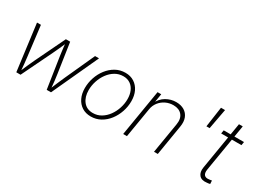

<svg xmlns="http://www.w3.org/2000/svg" viewBox="-44 -1333 2598 1950"><g transform="rotate(30 1255.0 -358.5)"><path d="M153.3 0 83 -542.5H128.9L171.4 -195.8Q176.3 -157.2 180.4 -116Q184.6 -74.7 188 -27.3H179.7Q198.7 -73.2 217.3 -114.7Q235.8 -156.2 254.4 -195.8L421.4 -542.5H471.7L523.4 -195.8Q529.3 -157.2 533.9 -116Q538.6 -74.7 542.5 -27.3H534.2Q552.7 -73.7 570.6 -114.7Q588.4 -155.8 606 -195.8L763.7 -542.5H810.1L560.1 0H509.8L454.6 -363.3Q451.2 -387.2 448 -412.4Q444.8 -437.5 441.9 -463.4Q439 -489.3 436 -516.6H448.2Q437 -489.7 425.3 -463.6Q413.6 -437.5 402.1 -412.6Q390.6 -387.7 378.9 -362.8L203.1 0Z M1030.8 11.2Q971.2 11.2 927.5 -16.8Q883.8 -44.9 859.9 -94.7Q835.9 -144.5 835.9 -210Q835.9 -272.9 856.2 -333.5Q876.5 -394 914.1 -442.9Q951.7 -491.7 1003.4 -521Q1055.2 -550.3 1118.2 -550.3Q1177.2 -550.3 1220.9 -522.2Q1264.6 -494.1 1288.6 -444.3Q1312.5 -394.5 1312.5 -329.1Q1312.5 -265.6 1292 -205.1Q1271.5 -144.5 1233.9 -95.5Q1196.3 -46.4 1144.5 -17.6Q1092.8 11.2 1030.8 11.2ZM1031.7 -29.8Q1085 -29.8 1128.4 -56.2Q1171.9 -82.5 1203.1 -126Q1234.4 -169.4 1251.2 -222.2Q1268.1 -274.9 1268.1 -327.6Q1268.1 -380.9 1250.5 -421.6Q1232.9 -462.4 1199 -485.8Q1165 -509.3 1117.2 -509.3Q1064.9 -509.3 1021.7 -483.6Q978.5 -458 946.8 -415Q915 -372.1 897.5 -318.8Q879.9 -265.6 879.9 -210.9Q879.9 -131.3 919.7 -80.6Q959.5 -29.8 1031.7 -29.8Z M1508.8 -349.1 1450.7 0H1406.7L1496.6 -542.5H1539.6L1519.5 -420.4L1510.7 -421.4Q1542 -487.8 1596.7 -519Q1651.4 -550.3 1712.9 -550.3Q1769 -550.3 1808.1 -526.6Q1847.2 -502.9 1864.3 -459.5Q1881.3 -416 1871.1 -355.5L1812.5 0H1768.1L1827.1 -355Q1839.4 -426.3 1805.4 -467.5Q1771.5 -508.8 1703.6 -508.8Q1656.2 -508.8 1614.7 -488.8Q1573.2 -468.8 1544.9 -432.6Q1516.6 -396.5 1508.8 -349.1Z M2099.6 -490.2 2133.8 -727.5H2181.2L2137.2 -490.2Z M2510.3 -542.5 2503.4 -502.4H2265.6L2272.5 -542.5ZM2375.5 -673.8H2419.9L2327.1 -115.2Q2319.8 -70.3 2337.4 -50.3Q2355 -30.3 2395.5 -37.1Q2401.4 -37.6 2409.2 -38.8Q2417 -40 2423.8 -41.5L2425.8 -2Q2418 0 2408.7 1.5Q2399.4 2.9 2389.6 3.4Q2329.1 11.2 2301 -21.5Q2272.9 -54.2 2282.7 -113.3Z"/></g></svg>

Font: Inter 16pt ExtraLight
Style: Italic
Weight: 250
Italic angle: -9.3988°
Version: Version 4.001;git-66647c0bb